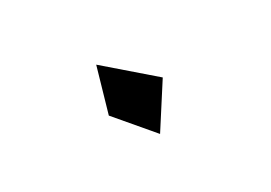

<svg xmlns="http://www.w3.org/2000/svg" viewBox="-38 -799 389 276"><g transform="rotate(-20 157.0 -660.5)"><path d="M171.5 -597.7 111.3 -647.7 119.3 -722.7 202.9 -672.7Z"/></g></svg>

Font: Giphurs SC
Style: Regular
Weight: 400
Version: Version 0.920